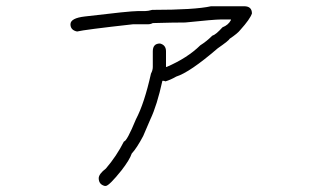

<svg xmlns="http://www.w3.org/2000/svg" viewBox="-20 -451 1040 624"><path d="M773.4 -430.7Q798.8 -430.7 798.8 -407.2Q792.5 -388.7 761.7 -354.5Q752.4 -342.3 726.6 -325.2Q724.1 -319.3 687.5 -293.9Q596.7 -215.8 552.7 -202.1Q534.2 -191.4 517.6 -186.5Q514.2 -188.5 509.8 -188.5H507.8Q490.2 -108.4 468.8 -63.5L445.3 -8.8Q424.3 30.8 408.2 47.9Q401.4 68.4 375 102.5Q335.4 151.9 324.2 153.3H320.3Q300.8 148.4 300.8 127.9Q301.3 114.3 324.2 96.7Q358.9 56.2 382.8 8.8Q392.1 8.8 421.9 -63.5Q449.2 -115.2 470.7 -211.9Q476.6 -222.7 476.6 -233.4V-284.2Q476.6 -309.6 500 -309.6Q519.5 -304.7 519.5 -284.2V-233.4H521.5Q589.4 -262.7 630.9 -303.7Q651.9 -316.9 669.9 -335Q681.2 -337.9 703.1 -362.3Q722.2 -369.6 730.5 -385.7V-387.7H697.3Q676.8 -387.7 582 -377.9Q543.9 -377.9 476.6 -376Q469.2 -372.1 460.9 -372.1H412.1Q253.9 -354.5 230.5 -348.6Q209 -353 209 -372.1Q209 -392.1 255.9 -397.5Q401.9 -415 427.7 -415H451.2Q460.9 -415 474.6 -418.9Q612.8 -418.9 666 -430.7Z"/></svg>

Font: CEF Fonts CJK
Style: Regular
Weight: 400
Designer: PartyBoss (派对大魔王)
Version: Release 2.25